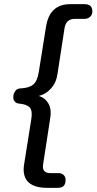

<svg xmlns="http://www.w3.org/2000/svg" viewBox="-20 -725 465 925"><path d="M206 180Q164 180 137.5 167Q111 154 101 130Q91 106 95 74L130 -146Q138 -192 123 -207.5Q108 -223 71 -226Q59 -227 51.5 -235.5Q44 -244 44 -256Q44 -274 53.5 -286.5Q63 -299 78 -299Q120 -301 140 -317.5Q160 -334 167 -379L202 -598Q211 -652 240 -678.5Q269 -705 319 -705H386Q407 -705 416 -696Q425 -687 425 -670Q425 -654 414 -644Q403 -634 386 -634H340Q320 -634 307.5 -623.5Q295 -613 291 -590L257 -369Q252 -333 234 -309Q216 -285 193.5 -273Q171 -261 150 -261L149 -265Q170 -265 189 -252.5Q208 -240 218 -216.5Q228 -193 222 -156L188 65Q184 88 193 98.5Q202 109 223 109H262Q277 109 286.5 118Q296 127 296 141Q296 161 287 170.5Q278 180 258 180Z"/></svg>

Font: Nunito Medium
Style: Italic
Weight: 500
Designer: Vernon Adams
Foundry: Vernon Adams
Version: Version 3.601